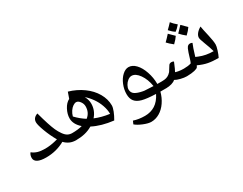

<svg xmlns="http://www.w3.org/2000/svg" viewBox="-85 -1179 2277 1797"><g transform="rotate(-30 1053.5 -280.5)"><path d="M481.9 -134.8Q441.4 -134.8 411.4 -148.4Q381.3 -162.1 358.4 -186.5Q266.1 -134.8 156.2 -134.8Q95.2 -134.8 64.7 -151.4Q34.2 -168 34.2 -198.2Q34.2 -230.5 51.8 -251Q76.7 -230.5 108.6 -220.7Q140.6 -210.9 188 -210.9Q250.5 -210.9 326.2 -231.9Q288.1 -298.3 262 -368.7Q235.8 -439 235.8 -466.8Q235.8 -515.6 288.6 -533.2Q309.1 -458 325.7 -406.7Q342.3 -355.5 356.7 -323.5Q371.1 -291.5 391.6 -262.5Q412.1 -233.4 433.1 -222.2Q454.1 -210.9 481.9 -210.9Q490.7 -210.9 490.7 -202.6V-143.1Q490.7 -134.8 481.9 -134.8ZM225.6 -572.3ZM238.8 -105.5ZM238.8 -83Z M473.6 -134.8Q465.3 -134.8 465.3 -143.1V-204.1Q465.3 -210.9 473.6 -210.9Q544.4 -210.9 588.9 -223.6Q526.4 -278.3 526.4 -341.8Q526.4 -387.7 551.8 -435.8Q577.1 -483.9 614.7 -502.4L637.7 -567.9Q722.2 -543.5 789.1 -495.1Q856 -446.8 893.1 -382.6Q930.2 -318.4 930.2 -251Q930.2 -228 916 -191.7Q901.9 -155.3 878.9 -116.7Q748.5 -131.8 657.2 -179.2Q617.7 -155.8 573.2 -145.3Q528.8 -134.8 473.6 -134.8ZM713.4 -365.7Q713.4 -394 694.8 -418.9Q676.3 -443.8 654.8 -443.8Q639.2 -443.8 620.1 -430.9Q601.1 -418 585.4 -394.8Q569.8 -371.6 562 -342.8Q608.4 -293.5 663.1 -259.3Q713.4 -298.8 713.4 -365.7ZM876.5 -189.9Q876.5 -234.4 859.6 -282.7Q842.8 -331.1 813 -373.3Q783.2 -415.5 749.5 -443.8Q772 -402.8 772 -362.8Q772 -287.6 721.2 -230.5Q789.6 -201.7 876.5 -189.9ZM653.3 -616.7ZM697.3 -105.5ZM697.3 -73.2Z M1174.3 68.4Q1142.1 68.4 1092.3 48.1Q1042.5 27.8 1015.6 4.4L1029.8 -28.3Q1083.5 -9.8 1151.4 -9.8Q1213.4 -9.8 1261.5 -40.3Q1309.6 -70.8 1342.3 -136.2Q1244.6 -139.6 1196 -152.8Q1147.5 -166 1124.5 -194.6Q1101.6 -223.1 1101.6 -272Q1101.6 -322.8 1122.1 -372.6Q1142.6 -422.4 1175.8 -452.6Q1209 -482.9 1242.7 -482.9Q1283.7 -482.9 1319.3 -445.8Q1355 -408.7 1377 -344Q1398.9 -279.3 1398.9 -215.3V-210.9H1458.5Q1466.8 -210.9 1466.8 -202.6V-143.1Q1466.8 -134.8 1458.5 -134.8H1388.2Q1373.5 -77.6 1341.1 -30Q1308.6 17.6 1265.1 43Q1221.7 68.4 1174.3 68.4ZM1227.1 -397.9Q1206.5 -397.9 1185.8 -382.1Q1165 -366.2 1152.3 -342.8Q1139.6 -319.3 1139.6 -300.3Q1139.6 -265.1 1167.5 -247.1Q1195.3 -229 1248.5 -219.2Q1255.4 -217.8 1263.9 -216.8Q1272.5 -215.8 1358.4 -211.9Q1346.2 -290 1308.1 -344Q1270 -397.9 1227.1 -397.9ZM1223.1 -522ZM1169.9 117.2ZM1232.9 -667Z M1675.8 -134.8Q1647 -134.8 1610.1 -144Q1573.2 -153.3 1553.2 -165.5Q1539.1 -151.4 1511.2 -143.1Q1483.4 -134.8 1449.7 -134.8Q1441.4 -134.8 1441.4 -143.1V-202.6Q1441.4 -210.9 1449.7 -210.9Q1477.5 -210.9 1495.8 -216.1Q1514.2 -221.2 1530.8 -233.9Q1543.5 -244.1 1549.6 -251.7Q1555.7 -259.3 1584 -306.2Q1592.8 -322.3 1614.7 -322.3Q1627.9 -322.3 1639.2 -314.9Q1607.9 -238.8 1597.7 -223.6Q1605 -220.2 1629.9 -215.6Q1654.8 -210.9 1686.5 -210.9Q1733.4 -210.9 1765.1 -221.2Q1771 -230.5 1776.9 -249.5Q1802.2 -334.5 1812.3 -355Q1822.3 -375.5 1831.8 -381.1Q1841.3 -386.7 1853 -386.7Q1866.2 -386.7 1876.5 -379.4Q1861.8 -348.1 1833 -252.4L1858.4 -241.7Q1926.3 -213.4 2009.3 -213.4Q1997.1 -258.8 1971.7 -323.2Q1951.7 -374.5 1951.7 -390.6Q1951.7 -412.6 1969.2 -434.8Q1986.8 -457 2017.6 -474.6Q2022 -444.3 2041.5 -360.4Q2056.6 -294.4 2056.6 -257.8Q2056.6 -240.2 2044.4 -201.2Q2032.2 -162.1 2018.1 -134.8Q1953.6 -134.8 1906.7 -143.8Q1859.9 -152.8 1806.2 -177.7L1797.4 -161.6Q1791 -150.9 1759.5 -143.3Q1728 -135.7 1675.8 -134.8ZM1789.1 -464.8ZM1786.1 -105.5ZM1786.1 -83ZM1843.8 -598.1Q1814.9 -564.5 1792 -548.3Q1764.2 -565.4 1735.4 -598.1Q1765.6 -627 1789.1 -653.3Q1807.6 -628.4 1843.8 -598.1ZM1773.9 -515.1Q1756.3 -487.8 1720.7 -453.6Q1681.6 -484.4 1660.6 -508.3Q1684.6 -530.8 1718.8 -569.3Q1729.5 -558.1 1773.9 -515.1ZM1917 -527.8Q1897.9 -498.5 1863.3 -466.3Q1828.6 -493.7 1804.2 -521.5Q1822.3 -538.1 1861.8 -582.5ZM1789.6 -466.3ZM1789.1 -677.7Z"/></g></svg>

Font: Noto Naskh Arabic UI
Style: Regular
Weight: 400
Designer: Monotype Design team
Foundry: Monotype Imaging Inc.
Version: Version 1.05